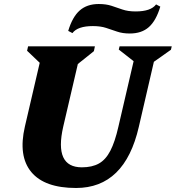

<svg xmlns="http://www.w3.org/2000/svg" viewBox="-20 -921 876 957"><path d="M104 -290 178 -608 115 -668 120 -690H453L448 -666L368 -602L295 -289Q249 -87 388 -87Q439 -87 473 -106Q507 -125 530 -169.5Q553 -214 570 -289L646 -616L572 -674L576 -690H836L832 -673L747 -613L672 -289Q602 16 359 16Q202 16 136 -63.5Q70 -143 104 -290ZM627 -754Q591 -754 563.5 -763.5Q536 -773 508.5 -782Q481 -791 443 -791Q367 -791 341 -756L320 -767Q341 -837 377.5 -869Q414 -901 472 -901Q509 -901 536 -892Q563 -883 590.5 -873.5Q618 -864 656 -864Q732 -864 758 -899L779 -888Q758 -818 722 -786Q686 -754 627 -754Z"/></svg>

Font: Platypi ExtraBold
Style: Italic
Weight: 800
Italic angle: -13°
Designer: David Sargent
Foundry: Bolt Cutter Type
Version: Version 1.200; ttfautohint (v1.8.4.7-5d5b)